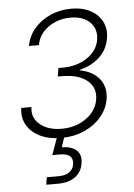

<svg xmlns="http://www.w3.org/2000/svg" viewBox="-54 -589 582 834"><g transform="rotate(-5 237.5 -172.0)"><path d="M196.3 7.3Q144.5 7.3 105.5 -11.2Q66.4 -29.8 47.4 -62.5Q28.3 -95.2 34.7 -137.7H79.1Q71.8 -91.3 107.4 -61.8Q143.1 -32.2 202.6 -32.2Q244.6 -32.2 278.8 -47.4Q313 -62.5 335 -88.1Q356.9 -113.8 361.8 -145.5Q370.6 -197.8 332 -228.8Q293.5 -259.8 224.1 -259.8H204.6L210.4 -296.4H229.5Q290.5 -296.4 335.4 -325.9Q380.4 -355.5 388.7 -404.3Q396 -450.7 366.5 -480.2Q336.9 -509.8 281.7 -509.8Q226.6 -509.8 184.8 -480.2Q143.1 -450.7 134.8 -402.8H91.3Q99.1 -445.8 127.2 -478.5Q155.3 -511.2 197.3 -529.8Q239.3 -548.3 288.1 -548.3Q337.4 -548.3 372.1 -529.5Q406.7 -510.7 422.9 -478.5Q439 -446.3 431.6 -405.3Q423.8 -357.9 388.7 -325.2Q353.5 -292.5 302.7 -280.8L302.2 -278.3Q359.9 -267.1 387.7 -231Q415.5 -194.8 407.2 -143.6Q399.9 -100.6 370.6 -66.4Q341.3 -32.2 296.1 -12.5Q251 7.3 196.3 7.3ZM113.8 204.1 118.7 171.9H169.9Q199.7 171.9 216.8 159.9Q233.9 147.9 237.8 125.5Q241.2 103 228.3 90.6Q215.3 78.1 183.1 78.1H150.9L184.1 -14.2H210.9V0L195.3 47.4Q239.3 48.8 260 68.8Q280.8 88.9 274.4 125Q268.6 162.6 240 183.3Q211.4 204.1 165 204.1Z"/></g></svg>

Font: Inter 17pt ExtraLight
Style: Italic
Weight: 250
Italic angle: -9.3988°
Version: Version 4.001;git-66647c0bb